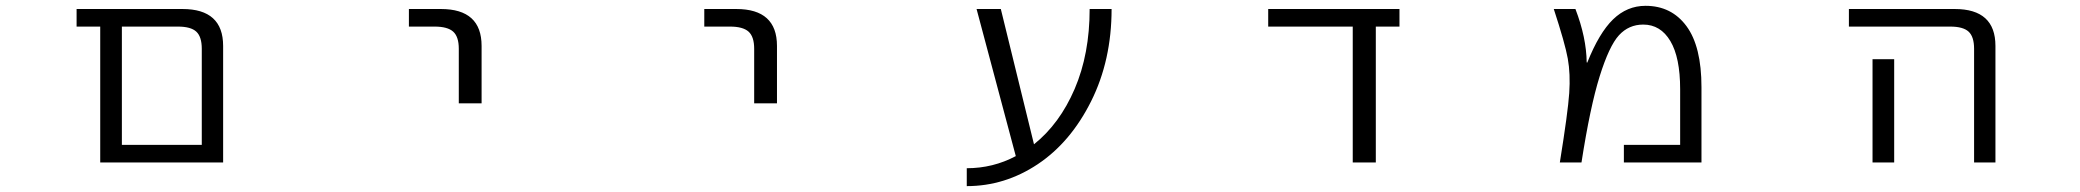

<svg xmlns="http://www.w3.org/2000/svg" viewBox="-20 -550 7040 650"><path d="M663.1 -384.8Q663.1 -425.8 644.5 -442.9Q626 -460 582 -460H392.6V-59.6H663.1ZM392.6 0H319.3V-460H239.3V-519.5H597.7Q735.4 -519.5 735.4 -394.5V0Z M1364.3 -460V-519.5H1472.7Q1610.4 -519.5 1610.4 -394.5V-200.2H1533.2V-384.8Q1533.2 -425.8 1514.2 -442.9Q1495.1 -460 1451.2 -460Z M2364.3 -460V-519.5H2472.7Q2610.4 -519.5 2610.4 -394.5V-200.2H2533.2V-384.8Q2533.2 -425.8 2514.2 -442.9Q2495.1 -460 2451.2 -460Z M3480.5 -61.5Q3567.4 -130.9 3618.2 -249Q3668.9 -367.2 3668.9 -519.5H3743.2Q3743.2 -345.7 3673.8 -207Q3604.5 -68.4 3493.2 5.9Q3381.8 80.1 3252.9 80.1V19.5Q3341.8 19.5 3418.9 -21.5L3286.1 -519.5H3368.2Z M4637.7 0H4559.6V-460H4273.4V-519.5H4717.8V-460H4637.7Z M5477.5 0V-59.6H5668V-248Q5668 -355.5 5634.8 -411.1Q5601.6 -466.8 5543 -466.8Q5494.1 -466.8 5460.9 -430.7Q5427.7 -394.5 5395.5 -291.5Q5363.3 -188.5 5334 0H5260.7Q5288.1 -169.9 5292.5 -234.9Q5296.9 -299.8 5287.6 -351.6Q5278.3 -403.3 5240.2 -519.5H5313.5Q5350.6 -422.9 5351.6 -338.9L5353.5 -337.9Q5393.6 -438.5 5440.9 -484.4Q5488.3 -530.3 5550.8 -530.3Q5638.7 -530.3 5689.5 -461.4Q5740.2 -392.6 5740.2 -254.9V0Z M6392.6 -349.6V-73.2V0H6319.3V-73.2V-349.6ZM6239.3 -460V-519.5H6597.7Q6735.4 -519.5 6735.4 -394.5V0H6663.1V-384.8Q6663.1 -425.8 6644.5 -442.9Q6626 -460 6582 -460Z"/></svg>

Font: GenEi Gothic M SemiLight
Style: Regular
Weight: 350
Designer: o_tamon (Modified); [Source Han Sans]
Ryoko NISHIZUKA  (kana & ideographs); Paul D. Hunt (Latin, Greek & Cyrillic); Wenl
Version: Version 1.1a;Original Version 1.004